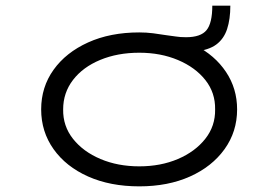

<svg xmlns="http://www.w3.org/2000/svg" viewBox="-20 -651 987 681"><path d="M474 10Q371 10 292.5 -25Q214 -60 170 -122Q126 -184 126 -263Q126 -342 170 -403.5Q214 -465 292.5 -500.5Q371 -536 474 -536Q499 -536 523 -533Q547 -530 571 -526Q589 -524 604 -521.5Q619 -519 640 -519Q692 -519 712.5 -544Q733 -569 733 -631H797Q797 -583 785.5 -548Q774 -513 747 -493Q720 -473 670 -468L673 -490Q742 -455 781.5 -396Q821 -337 821 -263Q821 -184 776.5 -122Q732 -60 654 -25Q576 10 474 10ZM474 -61Q550 -61 611 -87Q672 -113 708 -158.5Q744 -204 743 -263Q744 -322 708.5 -367Q673 -412 611.5 -438Q550 -464 474 -464Q397 -464 335.5 -438.5Q274 -413 239 -367.5Q204 -322 204 -263Q203 -204 239 -158.5Q275 -113 336.5 -87Q398 -61 474 -61Z"/></svg>

Font: Lexend Zetta Light
Style: Regular
Weight: 300
Designer: Bonnie Shaver-Troup, Thomas Jockin
Foundry: Lexend
Version: Version 1.007